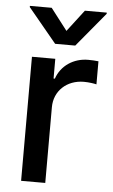

<svg xmlns="http://www.w3.org/2000/svg" viewBox="-54 -804 493 841"><g transform="rotate(5 192.0 -383.5)"><path d="M71.4 0H177.6V-333.1C177.6 -404.5 232.6 -456 307.9 -456C329.9 -456 354.8 -452.1 363.3 -449.6V-551.1C352.6 -552.6 331.7 -553.6 318.2 -553.6C254.3 -553.6 199.6 -517.4 179.7 -458.8H174V-545.5H71.4ZM43 -761.4 167.6 -610.8H256L381 -761.4V-766.7H284.8L212 -671.5L138.8 -766.7H43Z"/></g></svg>

Font: Magic Ui Pro Medium
Style: Regular
Weight: 500
Designer: Stefan Endress, Andreas Faust
Version: Version 1.000;FEAKit 1.0